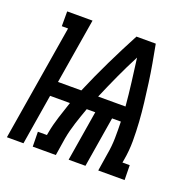

<svg xmlns="http://www.w3.org/2000/svg" viewBox="-122 -619 721 719"><g transform="rotate(20 238.5 -260.0)"><path d="M-23 0 53 -461H28V-520H129L86 -260H179Q207 -326 238.5 -391Q270 -456 304 -520H381Q388 -483 394.5 -446.5Q401 -410 406 -373Q411 -336 415.5 -298.5Q420 -261 422.5 -223.5Q425 -186 425 -147.5Q425 -109 418 -70L416 -59H445L446 0H341L352 -70Q358 -103 358.5 -135.5Q359 -168 358 -201H323L290 0H223L256 -201H222Q210 -168 199.5 -135.5Q189 -103 183 -70L172 0H80L79 -59H115L117 -70Q123 -103 133.5 -135.5Q144 -168 155 -201H76L43 0ZM246 -260H355Q351 -307 345 -354Q339 -401 333 -447Q309 -401 287.5 -354Q266 -307 246 -260Z"/></g></svg>

Font: Iosevka Curly Slab
Style: Italic
Weight: 400
Italic angle: -9°
Monospace: yes
Designer: Belleve Invis
Foundry: Belleve Invis
Version: Version 22.1.2; ttfautohint (v1.8.4)